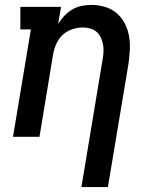

<svg xmlns="http://www.w3.org/2000/svg" viewBox="-20 -558 640 783"><path d="M312 205 398 -313Q401 -329 402 -344.5Q403 -360 400.5 -375Q398 -390 391.5 -404Q385 -418 374.5 -427.5Q364 -437 349 -441.5Q334 -446 318 -446Q297 -446 275.5 -439Q254 -432 237 -417Q220 -402 210.5 -381Q201 -360 197 -339L141 0H33L106 -438H63V-530H229L217 -460Q228 -478 242.5 -493.5Q257 -509 275 -519.5Q293 -530 313 -534Q333 -538 352 -538Q381 -538 408 -530Q435 -522 455.5 -504.5Q476 -487 488.5 -463Q501 -439 506 -412Q511 -385 509.5 -356Q508 -327 504 -298L420 205Z"/></svg>

Font: Iosevka Curly Slab SmBdEx
Style: Italic
Weight: 600
Width: 7
Italic angle: -9°
Monospace: yes
Designer: Belleve Invis
Foundry: Belleve Invis
Version: Version 11.1.0; ttfautohint (v1.8.3)